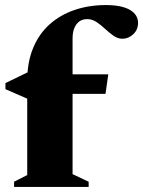

<svg xmlns="http://www.w3.org/2000/svg" viewBox="-20 -738 565 758"><path d="M105 -367.5 88.5 -348 1.5 -386V-410L96.5 -456L181.5 -444.5H407.5L396.5 -367.5ZM266.5 -50.5 330 -20.5V0H35.5V-20.5L87.5 -47V-419Q87.5 -492.5 110.8 -548.5Q134 -604.5 176 -642Q218 -679.5 274.8 -698.8Q331.5 -718 398 -718Q431 -718 455 -712.8Q479 -707.5 494.5 -698Q510 -688.5 517.5 -675.8Q525 -663 525 -648Q525 -620.5 506 -602.8Q487 -585 463.5 -585Q445 -585 428.2 -596.8Q411.5 -608.5 395.2 -623.8Q379 -639 361.5 -650.8Q344 -662.5 324 -662.5Q306.5 -662.5 293.8 -653.8Q281 -645 273.8 -628Q266.5 -611 266.5 -585.5Z"/></svg>

Font: Newsreader 24pt ExtraBold
Style: Regular
Weight: 800
Designer: Hugues Gentile
Foundry: Production Type
Version: Version 1.003